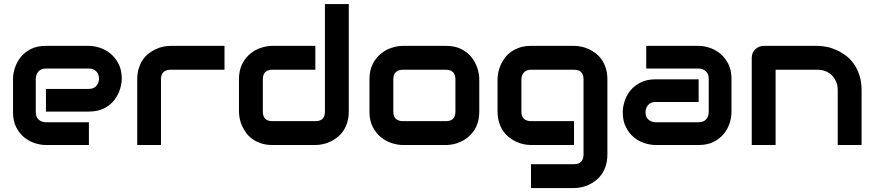

<svg xmlns="http://www.w3.org/2000/svg" viewBox="-20 -719 4340 952"><path d="M583.7 -328.7Q583.7 -304.5 574.8 -276Q565.8 -247.5 546.8 -222.8Q527.7 -198 496.5 -181.9Q465.3 -165.8 420.8 -165.8H207.9V-278.2H420.8Q445 -278.2 457.9 -293.3Q470.8 -308.4 470.8 -329.7Q470.8 -353 456.2 -366.1Q441.6 -379.2 420.8 -379.2H207.9Q183.2 -379.2 170.3 -364.1Q157.4 -349 157.4 -327.7V-162.9Q157.4 -138.6 171.8 -125.7Q186.1 -112.9 208.4 -112.9H420.8V0H207.9Q182.2 0 153.7 -8.9Q125.2 -17.8 101.2 -36.9Q77.2 -55.9 60.9 -87.1Q44.6 -118.3 44.6 -162.9V-328.7Q44.6 -353 53.5 -381.2Q62.4 -409.4 81.4 -434.2Q100.5 -458.9 131.7 -475.2Q162.9 -491.6 207.9 -491.6H420.8Q445 -491.6 473.5 -482.7Q502 -473.8 526 -454.7Q550 -435.6 566.8 -404.5Q583.7 -373.3 583.7 -328.7Z M1093.1 -373.3H826.7Q802.5 -373.3 790.3 -361.1Q778.2 -349 778.2 -325.7V0H660.4V-325.7Q660.4 -356.4 668.3 -380.7Q676.2 -405 688.6 -423.3Q701 -441.6 718.3 -454.5Q735.6 -467.3 753.7 -475.7Q771.8 -484.2 790.8 -487.9Q809.9 -491.6 825.7 -491.6H1093.1Z M1709.4 -165.8Q1709.4 -136.1 1701.5 -111.1Q1693.6 -86.1 1680.9 -68.3Q1668.3 -50.5 1651.5 -37.4Q1634.7 -24.3 1616.1 -15.8Q1597.5 -7.4 1579 -3.7Q1560.4 0 1543.6 0H1330.2Q1300 0 1275.7 -7.9Q1251.5 -15.8 1233.2 -28.5Q1214.9 -41.1 1202 -58.2Q1189.1 -75.2 1180.7 -93.6Q1172.3 -111.9 1168.6 -130.9Q1164.9 -150 1164.9 -165.8V-325.7Q1164.9 -371.3 1181.4 -403Q1198 -434.7 1222.8 -454.2Q1247.5 -473.8 1276.5 -482.7Q1305.4 -491.6 1330.2 -491.6H1543.6V-373.3H1331.2Q1306.9 -373.3 1295 -361.1Q1283.2 -349 1283.2 -325.7V-166.8Q1283.2 -142.1 1295 -130.2Q1306.9 -118.3 1330.2 -118.3H1543.6Q1567.8 -118.3 1579.5 -130.2Q1591.1 -142.1 1591.1 -165.8V-699H1709.4Z M2356.4 -165.8Q2356.4 -136.1 2348.8 -111.1Q2341.1 -86.1 2328.2 -68.3Q2315.3 -50.5 2298.8 -37.4Q2282.2 -24.3 2263.6 -15.8Q2245 -7.4 2226.5 -3.7Q2207.9 0 2191.1 0H1977.7Q1953 0 1924 -8.9Q1895 -17.8 1870.3 -37.4Q1845.5 -56.9 1828.7 -88.4Q1811.9 -119.8 1811.9 -165.8V-325.7Q1811.9 -371.3 1828.7 -403Q1845.5 -434.7 1870.3 -454.2Q1895 -473.8 1924 -482.7Q1953 -491.6 1977.7 -491.6H2191.1Q2236.6 -491.6 2268.1 -475.2Q2299.5 -458.9 2319.1 -433.7Q2338.6 -408.4 2347.5 -379.7Q2356.4 -351 2356.4 -325.7ZM2238.1 -325.2Q2238.1 -349 2226.2 -361.1Q2214.4 -373.3 2191.1 -373.3H1978.7Q1954.5 -373.3 1942.3 -361.1Q1930.2 -349 1930.2 -325.7V-165.8Q1930.2 -142.1 1942.3 -130.2Q1954.5 -118.3 1978.7 -118.3H2191.1Q2214.9 -118.3 2226.5 -130.2Q2238.1 -142.1 2238.1 -165.8Z M2991.6 47Q2991.6 77.2 2983.9 102Q2976.2 126.7 2963.4 144.8Q2950.5 162.9 2933.9 176Q2917.3 189.1 2898.8 197.5Q2880.2 205.9 2861.6 209.7Q2843.1 213.4 2826.2 213.4H2612.9V95H2826.2Q2850 95 2861.6 82.9Q2873.3 70.8 2873.3 47V-325.7Q2873.3 -349 2861.6 -361.1Q2850 -373.3 2826.2 -373.3H2612.9Q2590.6 -373.3 2578 -359.9Q2565.3 -346.5 2565.3 -325.7V-165.8Q2565.3 -142.1 2577.5 -130.2Q2589.6 -118.3 2613.9 -118.3H2826.2V0H2612.9Q2596 0 2577.5 -3.7Q2558.9 -7.4 2540.3 -15.8Q2521.8 -24.3 2505 -37.4Q2488.1 -50.5 2475.5 -68.3Q2462.9 -86.1 2455 -111.1Q2447 -136.1 2447 -165.8V-325.7Q2447 -342.6 2451 -361.4Q2455 -380.2 2463.4 -398.8Q2471.8 -417.3 2484.7 -433.9Q2497.5 -450.5 2515.6 -463.1Q2533.7 -475.7 2557.9 -483.7Q2582.2 -491.6 2612.9 -491.6H2826.2Q2843.1 -491.6 2861.6 -487.9Q2880.2 -484.2 2898.8 -475.7Q2917.3 -467.3 2933.9 -454.5Q2950.5 -441.6 2963.4 -423.3Q2976.2 -405 2983.9 -380.7Q2991.6 -356.4 2991.6 -325.7Z M3606.9 -162.9Q3606.9 -137.6 3598 -109.2Q3589.1 -80.7 3570 -56.7Q3551 -32.7 3519.8 -16.3Q3488.6 0 3444.1 0H3230.7Q3205.4 0 3177 -8.9Q3148.5 -17.8 3124.5 -36.9Q3100.5 -55.9 3084.2 -87.1Q3067.8 -118.3 3067.8 -162.9Q3067.8 -187.1 3076.7 -216.1Q3085.6 -245 3104.7 -269.1Q3123.8 -293.1 3155 -309.4Q3186.1 -325.7 3230.7 -325.7H3444.1V-213.4H3230.7Q3206.4 -213.4 3193.6 -198.3Q3180.7 -183.2 3180.7 -161.9Q3180.7 -138.6 3195.5 -125.7Q3210.4 -112.9 3231.7 -112.9H3444.1Q3468.3 -112.9 3481.2 -127.2Q3494.1 -141.6 3494.1 -163.9V-328.7Q3494.1 -352 3479.7 -365.6Q3465.3 -379.2 3444.1 -379.2H3184.2V-491.6H3444.1Q3468.3 -491.6 3496.8 -482.7Q3525.2 -473.8 3549.3 -454.7Q3573.3 -435.6 3590.1 -404.5Q3606.9 -373.3 3606.9 -328.7Z M4252 0H4133.7V-272.8Q4133.7 -296 4125.7 -314.1Q4117.8 -332.2 4104.5 -345.8Q4091.1 -359.4 4072.5 -366.3Q4054 -373.3 4032.7 -373.3H3825.7V0H3707.4V-432.7Q3707.4 -445 3711.9 -455.7Q3716.3 -466.3 3724.5 -474.3Q3732.7 -482.2 3743.8 -486.9Q3755 -491.6 3766.8 -491.6H4033.2Q4055.4 -491.6 4080.2 -486.4Q4105 -481.2 4129.2 -470Q4153.5 -458.9 4175.7 -442.1Q4198 -425.2 4214.9 -400.5Q4231.7 -375.7 4241.8 -344.3Q4252 -312.9 4252 -272.8Z"/></svg>

Font: AKL FREE 001
Style: Regular
Weight: 400
Designer: AKL
Foundry: AKL
Version: Version 1.00;August 10, 2024;FontCreator 13.0.0.2630 64-bit